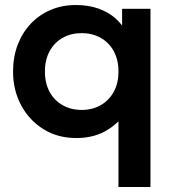

<svg xmlns="http://www.w3.org/2000/svg" viewBox="-20 -535 693 765"><path d="M452 210V-51.5Q427.5 -27.5 397 -11Q348.5 15 284 15Q209.5 15 152.8 -20.5Q96 -56 64 -116Q32 -176 32 -250Q32 -308 50.5 -356.5Q69 -405 102.5 -440.5Q136 -476 181.8 -495.5Q227.5 -515 282 -515Q332.5 -515 371.8 -501Q411 -487 439.5 -462.5Q454.5 -449 466.5 -433.5V-500H579.5V210ZM305.5 -97Q348 -97 381 -115.8Q414 -134.5 433 -168.8Q452 -203 452 -250Q452 -297 433 -331.5Q414 -366 380.8 -384.5Q347.5 -403 305.5 -403Q263 -403 230 -384.5Q197 -366 178 -331.5Q159 -297 159 -250Q159 -203 177.8 -168.8Q196.5 -134.5 229.8 -115.8Q263 -97 305.5 -97Z"/></svg>

Font: Geologica EX Med
Style: Regular
Weight: 500
Designer: Sindre Bremnes, Frode Helland
Foundry: Monokrom Skriftforlag AS
Version: Version 1.010;gftools[0.9.28]